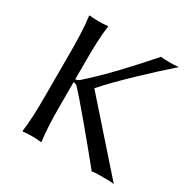

<svg xmlns="http://www.w3.org/2000/svg" viewBox="-148 -789 925 933"><g transform="rotate(30 314.5 -322.5)"><path d="M104 -445V-200C104 -125 102 -54 94 0L96 3C108 1 135 0 147 0C159 0 186 1 198 3L200 0C192 -57 190 -125 190 -200V-329C195 -328 204 -326 209 -322C250 -281 393 -108 483 3C500 0 528 0 545 0C564 0 588 0 607 3L293 -352V-354C361 -433 509 -571 597 -648C581 -645 561 -645 546 -645C533 -645 510 -645 497 -648C408 -546 300 -430 212 -353C205 -347 195 -345 190 -344V-445C190 -520 192 -592 200 -645L198 -648C186 -646 159 -645 147 -645C135 -645 108 -646 96 -648L94 -645C102 -588 104 -520 104 -445Z"/></g></svg>

Font: Libertinus Sans
Style: Regular
Weight: 400
Designer: Philipp H. Poll, Khaled Hosny
Foundry: Caleb Maclennan
Version: Version 7.050;RELEASE